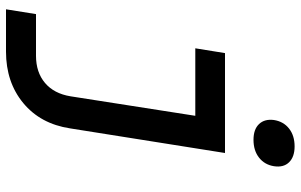

<svg xmlns="http://www.w3.org/2000/svg" viewBox="-201 -621 1002 640"><g transform="rotate(90 300.0 -301.0)"><path d="M11 180 27 80H166Q221 80 256.5 50Q292 20 301 -35L366 -451H141L157 -550H490L408 -34Q393 65 323.5 122.5Q254 180 152 180ZM446 -645Q411 -645 393.5 -663.5Q376 -682 380 -713Q385 -745 408.5 -763.5Q432 -782 468 -782Q503 -782 521 -763.5Q539 -745 534 -713Q529 -682 505.5 -663.5Q482 -645 446 -645Z"/></g></svg>

Font: NKDuy Mono SemiBold
Style: Italic
Weight: 600
Italic angle: -9°
Monospace: yes
Designer: NKDuy
Foundry: NKDuy
Version: Version 2.251; ttfautohint (v1.8.4.7-5d5b)